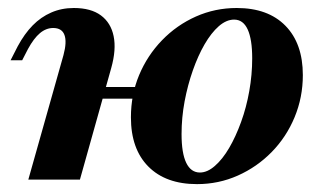

<svg xmlns="http://www.w3.org/2000/svg" viewBox="-20 -449 814 480"><path d="M50.8 0 138.7 -311.3Q147.6 -344.4 141.1 -361.7Q134.7 -379 112.9 -379Q95.2 -379 79.8 -366.1Q64.5 -353.2 50 -326.6L35.5 -298.4H6.5L24.2 -333.1Q41.1 -364.5 61.7 -385.5Q82.3 -406.5 108.1 -417.7Q133.9 -429 164.5 -429Q207.3 -429 232.3 -410.5Q257.3 -391.9 264.1 -358.5Q271 -325 258.1 -279L179.8 0ZM197.6 -202.4 205.6 -231.5H362.9L356.5 -202.4ZM472.6 11.3Q394.4 11.3 350.8 -32.7Q307.3 -76.6 307.3 -155.6Q307.3 -212.1 327.8 -261.3Q348.4 -310.5 385.1 -348.4Q421.8 -386.3 469.8 -407.7Q517.7 -429 571.8 -429Q650 -429 693.5 -384.7Q737.1 -340.3 737.1 -261.3Q737.1 -205.6 716.5 -156Q696 -106.5 659.3 -69Q622.6 -31.5 574.6 -10.1Q526.6 11.3 472.6 11.3ZM479.8 -17.7Q498.4 -17.7 517.3 -34.3Q536.3 -50.8 552.8 -79Q569.4 -107.3 582.7 -144Q596 -180.6 603.2 -221.4Q610.5 -262.1 610.5 -303.2Q610.5 -350.8 599.2 -375.4Q587.9 -400 565.3 -400Q546 -400 527 -383.5Q508.1 -366.9 491.5 -338.3Q475 -309.7 462.1 -273Q449.2 -236.3 441.5 -195.6Q433.9 -154.8 433.9 -113.7Q433.9 -66.1 445.6 -41.9Q457.3 -17.7 479.8 -17.7Z"/></svg>

Font: Playfair 5pt SemiExpanded Light ExtraBold
Style: Italic
Weight: 800
Italic angle: -15.6°
Version: Version 2.001;gftools[0.9.30]